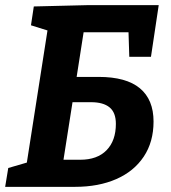

<svg xmlns="http://www.w3.org/2000/svg" viewBox="-23 -724 661 744"><path d="M359 -426Q466 -426 519 -382Q572 -338 572 -253Q572 -174 534 -117Q496 -60 427.5 -30Q359 0 268 0H-3L9 -73L81 -94L161 -606L97 -626L108 -699L313 -704H592L562 -504H478L475 -599H301L274 -426ZM288 -105Q354 -105 390 -142Q426 -179 426 -244Q426 -288 401.5 -308Q377 -328 330 -328H258L223 -105Z"/></svg>

Font: Bitter Pro
Style: Bold Italic
Weight: 700
Italic angle: -9°
Designer: Sol Matas, and Bitter project Authors
Foundry: Sol Matas
Version: Version 1.010